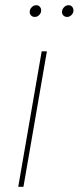

<svg xmlns="http://www.w3.org/2000/svg" viewBox="-20 -717 302 737"><path d="M140 -520H160L70 0H50ZM218 -671Q218 -681 225.5 -689Q233 -697 243 -697Q252 -697 257 -691Q262 -685 262 -677Q262 -667 254.5 -659.5Q247 -652 238 -652Q229 -652 223.5 -657.5Q218 -663 218 -671ZM94 -671Q94 -681 101.5 -689Q109 -697 119 -697Q128 -697 133 -691Q138 -685 138 -677Q138 -667 130.5 -659.5Q123 -652 114 -652Q105 -652 99.5 -657.5Q94 -663 94 -671Z"/></svg>

Font: Fixel Italic Variable Display Thin
Style: Italic
Weight: 100
Italic angle: -10°
Designer: AlfaBravo + MacPaw
Foundry: Kyrylo Tkachov, Marchela Mozhyna, Serhii Makarenko, Maria Weinstein, Zakhar Kryvoshyya
Version: Version 1.210;Glyphs 3.2 (3217)